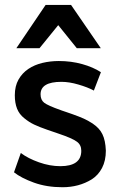

<svg xmlns="http://www.w3.org/2000/svg" viewBox="-20 -766 522 797"><path d="M239.3 11.2Q173.8 11.2 121.1 -7.8Q67.4 -27.3 38.1 -50.8L66.4 -130.9Q96.2 -108.4 141.6 -92.3Q187 -76.2 230.5 -76.2Q317.4 -76.2 317.4 -140.1Q317.4 -164.6 299.3 -177.7Q280.8 -191.9 222.7 -211.4L175.8 -227.5Q159.2 -233.4 146 -238.5Q132.8 -243.7 121.6 -249Q110.4 -254.4 100.6 -260.7Q90.8 -267.1 80.6 -275.4Q60.1 -291.5 50.8 -314.9Q41.5 -338.4 41.5 -370.6Q41.5 -408.7 56.9 -435.8Q72.3 -462.9 97.9 -480Q123.5 -497.1 156.2 -504.9Q189 -512.7 224.1 -512.7Q275.4 -512.7 321 -500Q366.7 -487.3 398.9 -466.3L369.6 -390.1Q344.2 -403.8 305.7 -415Q267.6 -426.3 234.9 -426.3Q148.4 -426.3 148.4 -374.5Q148.4 -351.1 163.6 -339.4Q179.2 -327.6 231.4 -309.1Q232.4 -308.6 238.3 -306.6Q244.1 -304.7 255.4 -300.8L280.8 -292Q294.9 -287.1 306.4 -282.5Q317.9 -277.8 327.1 -273.9Q344.7 -266.1 364.3 -253.4Q377.9 -244.1 388.2 -233.4Q398.4 -222.7 405 -209.2Q411.6 -195.8 415 -179Q418.5 -162.1 419.4 -140.6Q419.4 -99.1 403.6 -68.8Q387.7 -38.6 360.8 -21.5Q307.6 11.2 239.3 11.2ZM47.9 -565.9 169.4 -745.6H274.9L398.4 -565.9H298.8L221.7 -661.6L144 -565.9Z"/></svg>

Font: Ride Light
Style: Bold
Weight: 600
Version: Version 3.000